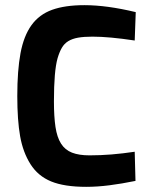

<svg xmlns="http://www.w3.org/2000/svg" viewBox="-20 -712 583 744"><path d="M502 -124 505 -11Q451 0 404 6Q357 12 314 12Q229 12 178 -9Q127 -30 98 -76Q69 -122 58 -184Q47 -246 47 -340Q47 -439 59.5 -506Q72 -573 102 -614.5Q132 -656 182 -674Q232 -692 307 -692Q394 -692 506 -665L502 -555Q403 -570 338 -570Q305 -570 282.5 -566Q260 -562 244.5 -552.5Q229 -543 219.5 -526.5Q210 -510 203 -486Q196 -461 192.5 -420Q189 -379 189 -319Q189 -260 195 -220Q201 -180 216.5 -155.5Q232 -131 259 -120.5Q286 -110 327 -110Q369 -110 412 -113.5Q455 -117 502 -124Z"/></svg>

Font: Sunflower
Style: Bold
Weight: 700
Designer: JIKJI
Foundry: JIKJI
Version: Version 1.00